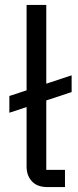

<svg xmlns="http://www.w3.org/2000/svg" viewBox="-20 -760 318 780"><path d="M244 0H173Q131 0 109.5 -23.5Q88 -47 88 -83V-325L18 -302V-370L88 -393V-740H168V-420L271 -454V-386L168 -352V-70H244Z"/></svg>

Font: IBM Plex Sans Arabic
Style: Regular
Weight: 400
Designer: Mike Abbink, Paul van der Laan, Pieter van Rosmalen, Wael Morcos, Khajak Apelian
Foundry: Bold Monday
Version: Version 1.005